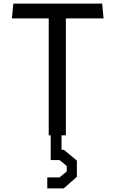

<svg xmlns="http://www.w3.org/2000/svg" viewBox="-20 -750 640 1064"><path d="M250 0V-648H46L54 -730H546L554 -648H345V0H321V80H334L406 140V230L333 294H242V233H310L350 200V170L310 137H261V0Z"/></svg>

Font: Moralerspace Krypton JPDOC
Style: Regular
Weight: 400
Version: v0.0.6; ttfautohint (v1.8.4.7-5d5b-dirty) -l 6 -r 45 -G 200 